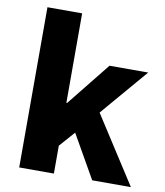

<svg xmlns="http://www.w3.org/2000/svg" viewBox="-88 -871 809 943"><g transform="rotate(10 317.0 -399.5)"><path d="M72 0H245V-139L313 -216L436 0H629L414 -334L615 -569H422L249 -353H245V-799H72Z"/></g></svg>

Font: Noto Sans T Chinese Black
Style: Bold
Weight: 900
Designer: Ryoko NISHIZUKA (kana & ideographs); Paul D. Hunt (Latin, Greek & Cyrillic); Wenlong ZHANG (bopomofo); Sandoll Communica
Foundry: Adobe Systems Incorporated
Version: Version 1.000;PS 1;hotconv 1.0.78;makeotf.lib2.5.61930